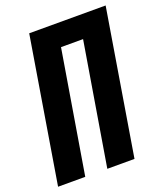

<svg xmlns="http://www.w3.org/2000/svg" viewBox="-136 -826 781 916"><g transform="rotate(-20 254.5 -367.5)"><path d="M0 0 121 -735H509L388 0H250L353 -621H241L138 0Z"/></g></svg>

Font: Iosevka Curly Heavy
Style: Italic
Weight: 900
Italic angle: -9°
Monospace: yes
Designer: Belleve Invis
Foundry: Belleve Invis
Version: Version 22.1.2; ttfautohint (v1.8.4)